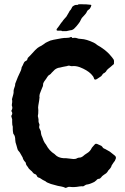

<svg xmlns="http://www.w3.org/2000/svg" viewBox="-20 -912 608 932"><path d="M537 -157Q546 -150 541 -139Q540 -138 539 -135.5Q538 -133 538 -132Q530 -122 524 -112Q522 -110 522 -109Q520 -99 509 -88L506 -85Q504 -81 501 -77Q498 -73 495.5 -71Q493 -69 488 -66Q483 -63 481 -61Q474 -56 472 -52Q466 -44 460 -44Q453 -44 448 -37Q444 -33 438 -29Q414 -17 400 -16Q398 -16 390 -11Q385 -6 377 -8Q370 -8 366 -7Q340 -2 318 -5Q312 -6 300 0H298Q288 -5 276 -7Q273 -7 267.5 -8.5Q262 -10 260 -10L227 -19Q206 -26 201 -32L195 -35Q188 -38 181 -43Q173 -49 168 -50Q162 -51 159 -58Q156 -66 149 -67Q143 -69 138 -76Q135 -81 130 -84Q129 -85 126.5 -87.5Q124 -90 122 -91.5Q120 -93 119 -95Q118 -96 116 -100Q114 -104 112 -105Q106 -112 105 -121Q105 -124 102 -126Q93 -135 90 -147Q90 -149 88 -151Q86 -155 80 -165Q76 -173 72 -177Q66 -183 65 -188Q64 -194 60 -206Q54 -222 54 -233Q54 -252 46 -261Q44 -263 44 -266Q43 -269 42.5 -276Q42 -283 42 -286V-297Q39 -304 39 -319V-333Q38 -336 37 -340Q36 -344 35 -347V-350Q44 -362 35 -373V-374Q42 -386 39 -395Q36 -400 38 -408Q40 -416 39 -426Q37 -429 39 -434Q40 -437 41.5 -443Q43 -449 44 -452Q47 -462 46 -470Q46 -475 48 -481Q49 -485 53 -496Q53 -503 54 -506Q66 -539 81 -569L84 -578Q84 -586 91 -596Q92 -598 93 -601Q94 -604 95 -605Q98 -613 105 -616Q112 -619 113 -625Q114 -632 122 -638Q125 -640 127 -643Q143 -661 151 -669Q163 -681 171 -685Q179 -688 193 -698Q201 -705 211 -709Q223 -716 240 -719Q288 -729 301 -728Q316 -728 323 -732H328Q330 -726 336 -728Q342 -729 349 -728Q362 -723 374 -723Q399 -722 435 -705Q442 -702 454 -692H455L456 -691Q465 -687 489 -669Q493 -666 499.5 -660Q506 -654 509 -651Q527 -631 531 -624Q535 -618 533 -602Q533 -600 529 -598Q525 -594 516.5 -587Q508 -580 504 -577Q498 -572 494 -564Q490 -560 487 -558Q479 -555 476 -548Q475 -546 471 -542L453 -530Q449 -527 445 -526Q438 -524 436 -532Q434 -541 422 -553Q403 -572 367 -586Q347 -593 331 -591Q328 -590 321 -592Q313 -595 305 -591H304Q297 -590 285.5 -587.5Q274 -585 271 -584Q258 -583 246 -574L230 -558Q227 -553 222 -550Q215 -547 210 -539Q208 -536 205 -531Q202 -526 200 -524Q199 -523 195.5 -518Q192 -513 191 -510Q189 -507 189 -499Q189 -498 188.5 -496Q188 -494 187.5 -492Q187 -490 186 -489Q184 -484 179.5 -473Q175 -462 173 -456Q172 -454 172 -450.5Q172 -447 171 -446Q171 -445 171.5 -443Q172 -441 172 -440Q172 -439 170 -423.5Q168 -408 166 -400Q164 -392 166 -377Q166 -357 164 -351Q163 -349 165 -343Q168 -330 167 -327Q166 -320 170 -312Q173 -308 171 -301Q168 -293 174 -284Q176 -281 178 -275Q178 -272 179 -265.5Q180 -259 181 -256Q182 -252 186 -244Q187 -242 189 -236Q191 -230 192 -228Q196 -220 198 -217Q199 -216 201 -213.5Q203 -211 204 -209Q219 -180 245 -164L248 -161Q262 -146 289 -144H301Q325 -142 337 -140Q349 -140 354 -144Q360 -147 366 -147Q374 -147 382 -153Q385 -156 391.5 -161Q398 -166 402 -168Q418 -177 426 -195Q426 -196 432 -202Q434 -205 440 -211Q444 -216 452 -213Q458 -210 472 -204Q475 -202 477 -199Q480 -192 490 -189Q501 -183 513 -176Q517 -173 525 -166.5Q533 -160 537 -157ZM281 -761H303Q306 -762 312 -763Q318 -764 321 -765Q330 -765 339 -772Q355 -788 361 -797Q368 -805 373 -817Q376 -825 384 -832Q399 -847 402 -856Q403 -860 410 -865Q416 -868 419 -875Q420 -876 421 -878.5Q422 -881 422 -882Q426 -889 418 -889Q391 -892 388 -891Q386 -891 373 -891.5Q360 -892 358 -889Q357 -888 354 -888Q344 -890 332 -880Q331 -880 328 -873Q324 -864 318 -859L315 -853Q304 -834 302 -831Q301 -829 293 -821Q292 -820 290 -817.5Q288 -815 287 -814Q282 -806 277 -801Q274 -796 267 -786.5Q260 -777 256 -772Q251 -763 262 -763H277Q279 -763 281 -761Z"/></svg>

Font: Gutenberg Clean
Style: Regular
Weight: 400
Designer: Nicola Manzari, Bruno Pierini
Foundry: Unio | Creative Solutions
Version: Version 1.001;PS 001.001;hotconv 1.0.88;makeotf.lib2.5.64775